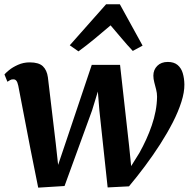

<svg xmlns="http://www.w3.org/2000/svg" viewBox="-24 -852 870 882"><path d="M151.5 10 116 -167 60 -458Q56.5 -474.5 51.2 -481Q46 -487.5 38 -487.5Q28.5 -488 22.8 -484.2Q17 -480.5 10 -476.5L-3.5 -510Q1 -516 17.2 -529.5Q33.5 -543 58.5 -554.2Q83.5 -565.5 112.5 -565.5Q154 -565.5 172.8 -547.8Q191.5 -530 196 -497L232 -194.5L243 -94.5L284 -216L397.5 -554H527.5L569 -182.5L578.5 -89L616.5 -150Q633 -179.5 647.5 -211.2Q662 -243 673.2 -275.8Q684.5 -308.5 690.8 -341.8Q697 -375 697.5 -407.5Q697.5 -424.5 693.2 -441Q689 -457.5 684.8 -473.5Q680.5 -489.5 680.5 -504.5Q680.5 -531.5 698.5 -549.5Q716.5 -567.5 747 -567.5Q775 -567.5 791.8 -553.5Q808.5 -539.5 815.5 -516Q822.5 -492.5 823 -464.5Q823.5 -428.5 809.2 -383.8Q795 -339 769.8 -289.8Q744.5 -240.5 711.8 -189.5Q679 -138.5 642.2 -89.2Q605.5 -40 568.5 4L470.5 9L432.5 -345L425.5 -431.5L399 -345L272.5 2.5ZM336.5 -616 296.5 -644 463.5 -832.5H526.5L631 -642.5L586 -618Q560.5 -645 535.2 -675.2Q510 -705.5 484 -735.5Q448.5 -705 411.2 -674.2Q374 -643.5 336.5 -616Z"/></svg>

Font: Merriweather 24pt
Style: Bold Italic
Weight: 700
Italic angle: -7.8°
Designer: Eben Sorkin
Foundry: Eben Sorkin
Version: Version 2.101